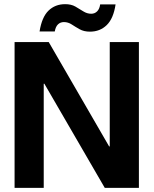

<svg xmlns="http://www.w3.org/2000/svg" viewBox="-20 -902 738 922"><path d="M50 0V-700H214L504 -199H507V-700H647V0H483L193 -500H190V0ZM412 -750Q383 -750 362.5 -761.5Q342 -773 324.5 -784.5Q307 -796 287 -796Q270 -796 258.5 -785Q247 -774 243 -751H170Q181 -820 213 -851Q245 -882 293 -882Q322 -882 342 -870.5Q362 -859 380 -847.5Q398 -836 418 -836Q435 -836 446.5 -847.5Q458 -859 461 -881H535Q525 -813 492.5 -781.5Q460 -750 412 -750Z"/></svg>

Font: DM Sans 36pt ExtraBold
Style: Regular
Weight: 800
Designer: Colophon Foundry, Jonny Pinhorn
Foundry: Colophon Foundry
Version: Version 4.004;gftools[0.9.30]